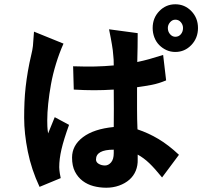

<svg xmlns="http://www.w3.org/2000/svg" viewBox="-20 -800 1040 898"><path d="M512 -100Q429 -100 429 -54Q429 -41 442 -33.5Q455 -26 471 -26Q487 -26 499.5 -40.5Q512 -55 512 -84ZM836 -669Q836 -684 826 -696Q816 -708 800 -708Q786 -708 775.5 -696Q765 -684 765 -669Q765 -652 775.5 -640Q786 -628 800 -628Q816 -628 826 -640Q836 -652 836 -669ZM303 -216Q278 -147 267.5 -101.5Q257 -56 257 -18Q257 -14 258 -2.5Q259 9 264 33L165 74Q127 -7 110 -91.5Q93 -176 93 -249Q93 -286 94.5 -322Q96 -358 100 -393.5Q104 -429 110.5 -467Q117 -505 127 -547Q129 -557 131 -565.5Q133 -574 134 -585Q135 -596 136 -612Q137 -628 139 -652L277 -596Q257 -551 242 -502Q227 -453 218.5 -406Q210 -359 205.5 -315.5Q201 -272 201 -237Q201 -224 201.5 -209.5Q202 -195 205 -176L236 -252ZM738 30Q704 -12 678.5 -36.5Q653 -61 624 -77V-55Q625 -26 615 -1.5Q605 23 585 40.5Q565 58 537 68Q509 78 477 78Q446 78 417.5 70.5Q389 63 366.5 46Q344 29 330.5 2.5Q317 -24 317 -63Q317 -120 368 -158.5Q419 -197 512 -206Q513 -292 512 -381Q464 -378 420 -378Q376 -378 325 -381L322 -490Q382 -488 425 -489Q468 -490 512 -494Q512 -510 511.5 -520.5Q511 -531 510 -538Q509 -552 507.5 -565Q506 -578 503.5 -591.5Q501 -605 498 -622.5Q495 -640 490 -663L624 -645Q624 -611 623.5 -580Q623 -549 622 -510Q651 -516 678 -523.5Q705 -531 743 -543L757 -424Q721 -409 689 -403Q657 -397 621 -392Q621 -338 621 -290Q621 -242 623 -195Q674 -178 721 -150Q768 -122 817 -76ZM906 -669Q906 -622 875 -589.5Q844 -557 800 -557Q778 -557 759 -565.5Q740 -574 725 -589Q710 -604 702 -625Q694 -646 694 -669Q694 -716 725 -748Q756 -780 800 -780Q844 -780 875 -748Q906 -716 906 -669Z"/></svg>

Font: NanumGothicCoding
Style: Bold
Weight: 700
Monospace: yes
Designer: Kwon Bruce; Nicolas Noh; Sung-woo Choi; Go-un Cha; Soo-hyun Park;
Foundry: NHN Corporation
Version: Version 2.000;PS 1;hotconv 1.0.49;makeotf.lib2.0.14853